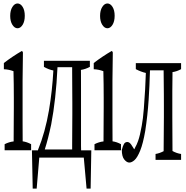

<svg xmlns="http://www.w3.org/2000/svg" viewBox="-20 -880 1080 1112"><path d="M81.5 -716.3Q64.5 -716.3 51.8 -736.3Q39.1 -756.3 39.1 -788.1Q39.1 -819.8 51.8 -839.8Q64.5 -859.9 81.5 -859.9Q98.6 -859.9 111.1 -840.3Q123.5 -820.8 123.5 -788.6Q123.5 -756.3 111.1 -736.3Q98.6 -716.3 81.5 -716.3ZM6.8 -44.9Q32.7 -58.1 59.1 -61V-64.5Q59.1 -75.2 59.1 -77.1Q59.1 -122.1 59.6 -170.9Q60.1 -219.7 60.1 -256.3Q60.1 -289.6 60.1 -313Q60.1 -392.6 58.1 -467.8Q30.3 -478 2.4 -479Q2.4 -502 2.4 -515.1Q54.2 -554.7 106 -584.5Q109.4 -585.4 112.8 -576.2Q111.8 -500.5 110.8 -415Q110.8 -297.9 110.8 -170.9Q110.8 -118.7 111.3 -64.9V-61.5Q135.7 -58.1 160.2 -44.9Q160.2 -32.2 160.2 -9.8H6.8Q6.8 -32.2 6.8 -44.9Z M500.5 -527.8Q500.5 -505.4 500.5 -492.7Q474.6 -479 448.7 -475.1Q448.7 -466.3 449 -459.2Q449.2 -452.1 449.2 -367.7Q449.2 -242.7 449.2 -127.4Q449.2 -76.2 449.2 -34.7Q449.2 -19.5 449.7 -14.2V-9.3H508.8Q506.8 106.4 504.9 212.4H481.4Q473.6 127.4 465.3 32.7H207.5Q199.7 127.4 192.4 212.4H169.4Q167.5 106.4 165 -9.3H199.2Q199.7 -5.9 200.2 -12.2Q241.7 -113.3 263.7 -241.7Q282.7 -354.5 289.1 -471.7Q261.7 -477.1 234.4 -492.7Q234.4 -505.4 234.4 -527.8ZM313 -490.7Q304.2 -303.7 276.4 -158.7Q258.8 -75.2 239.3 -14.2H397.9V-19Q397.9 -19 397.9 -39.1Q397.9 -83.5 398.4 -132.1Q398.9 -180.7 398.9 -219.2V-285.6Q398.9 -324.2 398.4 -372.6Q397.9 -420.9 397.9 -465.8V-485.8V-490.7Z M602.1 -716.3Q585 -716.3 572.3 -736.3Q559.6 -756.3 559.6 -788.1Q559.6 -819.8 572.3 -839.8Q585 -859.9 602.1 -859.9Q619.1 -859.9 631.6 -840.3Q644 -820.8 644 -788.6Q644 -756.3 631.6 -736.3Q619.1 -716.3 602.1 -716.3ZM527.3 -44.9Q553.2 -58.1 579.6 -61V-64.5Q579.6 -75.2 579.6 -77.1Q579.6 -122.1 580.1 -170.9Q580.6 -219.7 580.6 -256.3Q580.6 -289.6 580.6 -313Q580.6 -392.6 578.6 -467.8Q550.8 -478 522.9 -479Q522.9 -502 522.9 -515.1Q574.7 -554.7 626.5 -584.5Q629.9 -585.4 633.3 -576.2Q632.3 -500.5 631.3 -415Q631.3 -297.9 631.3 -170.9Q631.3 -118.7 631.8 -64.9V-61.5Q656.2 -58.1 680.7 -44.9Q680.7 -32.2 680.7 -9.8H527.3Q527.3 -32.2 527.3 -44.9Z M880.9 11.7Q903.3 8.3 927.7 -4.4Q929.2 -196.3 929.2 -201.2Q929.2 -229 929.2 -266.6Q929.2 -305.2 929 -333.5Q928.7 -361.8 927.7 -467.8V-472.7H848.6Q846.2 -381.3 840.8 -300.8Q835 -211.9 821.3 -122.6Q808.6 -48.8 792 -7.8Q775.4 32.7 759.3 47.1Q743.2 61.5 728.8 61.5Q714.4 61.5 700 44.2Q685.5 26.9 685.5 -12.2Q691.4 -35.6 698.7 -47.4Q705.6 -57.6 717.3 -57.6Q729 -57.6 739.7 -43Q746.1 -34.2 756.8 -16.1Q758.8 -14.6 761.2 -22.9Q772.5 -42.5 779.8 -63.5Q791 -95.2 800.8 -150.9Q808.6 -192.4 813 -250.5Q822.3 -371.1 824.7 -457.5Q796.4 -463.9 766.6 -479.5Q766.6 -492.2 766.6 -514.2H1028.8Q1028.8 -492.2 1028.8 -479.5Q1003.9 -465.8 979 -462.4V-459Q979 -448.2 979 -447.8Q978.5 -396 978 -354Q978 -305.2 978 -266.6Q978 -229 978 -201.2Q978.5 -71.3 979 -8.8V-5.4Q1003.9 8.3 1028.8 11.7Q1028.8 33.7 1028.8 45.9H880.9Q880.9 33.7 880.9 11.7Z"/></svg>

Font: Scarab Serif
Style: Condensed-Light
Weight: 300
Designer: John Roberts
Foundry: Scarab
Version: 1.0